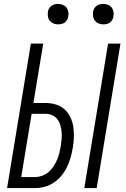

<svg xmlns="http://www.w3.org/2000/svg" viewBox="-20 -957 640 977"><path d="M409 0 530 -735H593L472 0ZM16 0 137 -735H200L150 -433H210Q238 -433 263.5 -425.5Q289 -418 307.5 -401.5Q326 -385 337.5 -361.5Q349 -338 353 -312Q357 -286 356 -258.5Q355 -231 350 -203Q346 -179 339 -154.5Q332 -130 321 -107Q310 -84 293 -63.5Q276 -43 254 -28Q232 -13 207 -6.5Q182 0 158 0ZM88 -56H158Q175 -56 193 -62Q211 -68 226 -80.5Q241 -93 251.5 -109Q262 -125 269.5 -142Q277 -159 281.5 -177Q286 -195 289 -212Q292 -231 293.5 -249Q295 -267 293.5 -285Q292 -303 287 -320Q282 -337 271.5 -350.5Q261 -364 245 -371Q229 -378 210 -378H141ZM506 -833Q493 -833 482 -837.5Q471 -842 463.5 -851Q456 -860 454 -872.5Q452 -885 454 -898Q455 -906 460 -914.5Q465 -923 472.5 -928Q480 -933 488.5 -935Q497 -937 505 -937Q518 -937 529.5 -932.5Q541 -928 548 -919Q555 -910 557.5 -897.5Q560 -885 557 -872Q556 -864 551 -855.5Q546 -847 539 -842Q532 -837 523 -835Q514 -833 506 -833ZM276 -833Q263 -833 252 -837.5Q241 -842 233.5 -851Q226 -860 224 -872.5Q222 -885 224 -898Q225 -906 230 -914.5Q235 -923 242.5 -928Q250 -933 258.5 -935Q267 -937 275 -937Q288 -937 299.5 -932.5Q311 -928 318 -919Q325 -910 327.5 -897.5Q330 -885 327 -872Q326 -864 321 -855.5Q316 -847 309 -842Q302 -837 293 -835Q284 -833 276 -833Z"/></svg>

Font: Iosevka Light Extended Oblique
Style: Regular
Weight: 300
Width: 7
Italic angle: -9°
Monospace: yes
Designer: Belleve Invis
Foundry: Belleve Invis
Version: Version 32.5.0; ttfautohint (v1.8.4)